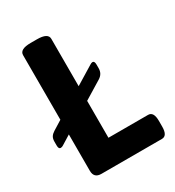

<svg xmlns="http://www.w3.org/2000/svg" viewBox="-170 -804 827 906"><g transform="rotate(-30 243.0 -351.0)"><path d="M116 0Q76 0 76 -40V-238L26 -207Q19 -202 11 -202Q0 -202 0 -222V-242Q0 -259 6.5 -269Q13 -279 26 -287L76 -318V-670Q76 -702 136 -702H170Q230 -702 230 -670V-412L328 -472Q337 -478 343 -478Q354 -478 354 -458V-438Q354 -408 328 -392L230 -332V-131H446Q476 -131 476 -81V-50Q476 0 446 0Z"/></g></svg>

Font: Asap
Style: Bold
Weight: 700
Designer: Pablo Cosgaya
Foundry: Omnibus-Type
Version: Version 3.001; ttfautohint (v1.8.3)